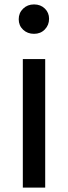

<svg xmlns="http://www.w3.org/2000/svg" viewBox="-20 -858 311 878"><path d="M65.6 -770Q65.6 -798.9 85.6 -818.3Q105.6 -837.8 135.6 -837.8Q165.6 -837.8 185 -818.9Q204.4 -800 204.4 -772.2Q204.4 -743.3 185 -723.3Q165.6 -703.3 135.6 -703.3Q105.6 -703.3 85.6 -722.2Q65.6 -741.1 65.6 -770ZM186.7 -587.8V0H84.4V-587.8Z"/></svg>

Font: Paperlogy 5 Medium
Style: Regular
Weight: 500
Designer: redesigned by Lee Juim, glyphs from Gmarket Sans & Montserrat
Foundry: PT&
Version: Version 1.001